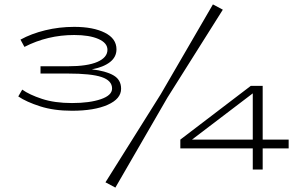

<svg xmlns="http://www.w3.org/2000/svg" viewBox="-20 -757 1335 872"><path d="M530 -354Q530 -308 469 -281Q408 -254 307 -254Q225 -254 162.5 -274Q100 -294 63 -319L81 -350Q113 -327 170.5 -308Q228 -289 307 -289Q387 -289 438 -306.5Q489 -324 489 -355Q489 -391 441.5 -407Q394 -423 288 -423H164V-456H288Q377 -456 422.5 -476Q468 -496 468 -531Q468 -562 427 -580Q386 -598 317 -598Q196 -598 91 -544L73 -577Q122 -604 185.5 -619.5Q249 -635 317 -635Q403 -635 456 -608.5Q509 -582 509 -533Q509 -498 479.5 -475Q450 -452 397 -442Q460 -435 495 -415Q530 -395 530 -354ZM947 -737 992 -713 740 -313 504 95 459 71 710 -329ZM1291 -83H1173V13H1128V-83H799V-123L1119 -367H1173V-123H1291ZM1128 -123V-333L852 -123Z"/></svg>

Font: BioRhyme Expanded Light
Style: Regular
Weight: 300
Width: 7
Designer: Aoife Mooney
Foundry: Aoife Mooney Type
Version: Version 1.000